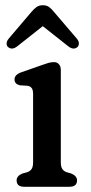

<svg xmlns="http://www.w3.org/2000/svg" viewBox="-20 -714 346 734"><path d="M212.5 -446.5V-93.5Q212.5 -76 218.5 -67.5Q224.5 -59 235.5 -55.5L253 -50.5Q274.5 -41 274.5 -24.5Q274.5 0 245.5 0H72.5Q43.5 0 43.5 -24.5Q43.5 -41 65 -50.5L83.5 -55.5Q94.5 -59 100.5 -67.5Q106.5 -76 106.5 -93.5V-354Q106.5 -370.5 101.2 -377.2Q96 -384 86 -386L55 -388Q35.5 -393.5 35.5 -410Q35.5 -428.5 61 -437.5L141 -465.5Q154.5 -470.5 165 -473.5Q175.5 -476.5 187 -476.5Q198 -476.5 205.2 -468.5Q212.5 -460.5 212.5 -446.5ZM46 -537Q26 -521.5 11 -534Q5.5 -538.5 5.2 -547.2Q5 -556 13 -566L98.5 -666.5Q109.5 -680 119.5 -687Q129.5 -694 144 -694Q158 -694 167.8 -687Q177.5 -680 188 -666.5L274 -566Q282 -556 281.5 -547.2Q281 -538.5 276 -534Q260.5 -521.5 241 -537L143.5 -614Z"/></svg>

Font: Fraunces 9pt S100
Style: Regular
Weight: 400
Version: Version 1.000; ttfautohint (v1.8.3)